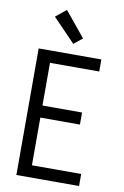

<svg xmlns="http://www.w3.org/2000/svg" viewBox="-104 -1039 709 1098"><g transform="rotate(10 250.0 -490.0)"><path d="M72 0V-735H436V-665H150V-417H380V-347H150V-70H436V0ZM262 -795 132 -930 193 -980 312 -835Z"/></g></svg>

Font: Iosevka Algr
Style: Regular
Weight: 400
Monospace: yes
Designer: Belleve Invis
Foundry: Belleve Invis
Version: Version 26.0.2; ttfautohint (v1.8.3)